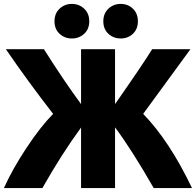

<svg xmlns="http://www.w3.org/2000/svg" viewBox="-22 -952 1003 983"><path d="M-2 11H195Q294 -164 393 -299V11H567V-300Q654 -183 765 11H961Q846 -230 711 -369L953 -700H757Q711 -625 567 -419V-700H393V-419Q304 -540 203 -700H8Q127 -527 250 -369Q185 -303 113 -194Q41 -85 -2 11ZM409 -907.5Q435 -883 435 -843Q435 -803 409 -779Q383 -755 346 -755Q309 -755 283 -779Q257 -803 257 -843Q257 -883 283 -907.5Q309 -932 346 -932Q383 -932 409 -907.5ZM658.5 -907.5Q684 -883 684 -843Q684 -803 658.5 -779Q633 -755 596 -755Q559 -755 533 -779Q507 -803 507 -843Q507 -883 533 -907.5Q559 -932 596 -932Q633 -932 658.5 -907.5Z"/></svg>

Font: Repo
Style: ExtraBold
Weight: 800
Designer: Stefan Peev
Foundry: Context Ltd
Version: Version 001.000